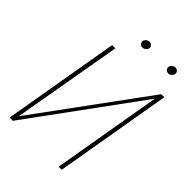

<svg xmlns="http://www.w3.org/2000/svg" viewBox="-250 -989 1102 1102"><g transform="rotate(45 300.5 -438.5)"><path d="M69.8 -43 558.6 -710.4 583.5 -710.9 461.4 0H436.5L550.8 -666L64 0H38.1L160.2 -710.9H186.5ZM267.6 -851.1Q269 -860.4 278.1 -868.2Q287.1 -876 298.8 -876Q310.1 -876 317.9 -867.7Q325.7 -859.4 324.2 -850.1Q322.8 -839.8 313 -831.5Q303.2 -823.2 292.5 -823.2Q280.3 -823.2 273.2 -832Q266.1 -840.8 267.6 -851.1ZM477.5 -851.1Q479 -860.8 488 -868.9Q497.1 -877 508.3 -877Q520.5 -877 527.6 -868.4Q534.7 -859.9 533.2 -850.1Q531.7 -839.8 522.7 -831.5Q513.7 -823.2 502 -823.2Q490.2 -823.2 483.2 -832Q476.1 -840.8 477.5 -851.1Z"/></g></svg>

Font: Roboto Condensed Thin
Style: Italic
Weight: 250
Italic angle: -12°
Designer: Christian Robertson
Foundry: Google
Version: Version 3.008; 2023